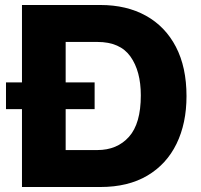

<svg xmlns="http://www.w3.org/2000/svg" viewBox="-20 -749 805 769"><path d="M68 0V-729H382Q487 -729 564.5 -686Q642 -643 684.5 -561.5Q727 -480 727 -364Q727 -255 687 -173Q647 -91 570 -45.5Q493 0 382 0ZM370 -581H243V-148H370Q449 -148 496.5 -201Q544 -254 544 -367Q544 -464 502.5 -522.5Q461 -581 370 -581ZM4 -312V-419H359V-312Z"/></svg>

Font: BDO Grotesk ExtraBold
Style: Regular
Weight: 800
Designer: Deni Anggara
Foundry: Lokal Container
Version: Version 2.000